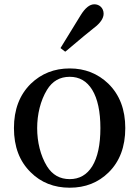

<svg xmlns="http://www.w3.org/2000/svg" viewBox="-20 -860 650 895"><path d="M305 15C378 15 438 -9 486 -56C538 -107 564 -176 564 -263C564 -349 538 -418 485 -470C436 -517 376 -541 305 -541C233 -541 173 -517 124 -470C71 -418 45 -349 45 -263C45 -176 71 -108 123 -57C171 -9 232 15 305 15ZM305 -25C259 -25 224 -45 199 -85C138 -184 138 -341 199 -441C224 -482 259 -502 305 -502C350 -502 385 -482 410 -441C435 -400 448 -340 448 -263C448 -185 435 -126 410 -85C385 -45 350 -25 305 -25ZM284 -619C291 -624 300 -632 313 -643C356 -680 391 -708 417 -729C448 -752 463 -775 463 -796C463 -823 443 -840 420 -840C398 -840 377 -823 356 -789C332 -750 301 -699 262 -636Z"/></svg>

Font: AllPunType SemiBold
Style: Regular
Weight: 600
Version: 1.0